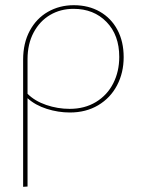

<svg xmlns="http://www.w3.org/2000/svg" viewBox="-20 -430 544 739"><path d="M456 -210Q456 -150 430.5 -101.5Q405 -53 358 -25Q311 3 249 3Q204 3 160 -11Q116 -25 86 -52V288L69 289V-200Q69 -264 94.5 -311.5Q120 -359 164.5 -384.5Q209 -410 264 -410Q321 -410 364.5 -385Q408 -360 432 -315Q456 -270 456 -210ZM439 -211Q439 -295 390 -345.5Q341 -396 263 -396Q213 -396 173 -372.5Q133 -349 109.5 -305Q86 -261 86 -202V-69Q114 -41 158 -26Q202 -11 248 -11Q306 -11 349.5 -37.5Q393 -64 416 -109.5Q439 -155 439 -211Z"/></svg>

Font: Ysabeau Thin
Style: Regular
Weight: 200
Designer: Christian Thalmann (Catharsis Fonts)
Version: Version 0.003